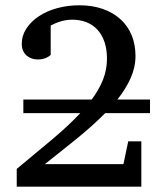

<svg xmlns="http://www.w3.org/2000/svg" viewBox="-20 -703 603 723"><path d="M376 -276.9Q329.1 -229.5 271 -182.4Q212.9 -135.3 148.9 -85H444.8L462.9 -170.9H512.2V0H43V-66.9Q114.7 -126.5 175.8 -177.5Q236.8 -228.5 282.2 -276.9H67.9V-328.1H325.2Q353.5 -366.2 368.2 -403.8Q382.8 -441.4 382.8 -481.9Q382.8 -518.1 373.3 -545.4Q363.8 -572.8 346.7 -591.3Q329.6 -609.9 305.4 -619.4Q281.2 -628.9 252 -628.9Q234.4 -628.9 220.2 -625.5Q206.1 -622.1 195.8 -618.2Q185.5 -614.3 179.2 -610.8Q172.9 -607.4 170.9 -606.9V-496.1Q165.5 -491.2 158.2 -487.3Q151.9 -483.9 142.6 -481.4Q133.3 -479 122.1 -479Q110.4 -479 99.6 -482.7Q88.9 -486.3 80.3 -493.7Q71.8 -501 66.9 -512Q62 -522.9 62 -538.1Q62 -569.3 79.6 -595.9Q97.2 -622.6 126.7 -642.1Q156.2 -661.6 195.6 -672.4Q234.9 -683.1 278.8 -683.1Q327.6 -683.1 366.7 -669.4Q405.8 -655.8 433.3 -630.9Q460.9 -606 475.6 -570.8Q490.2 -535.6 490.2 -492.2Q490.2 -449.7 471.9 -408.7Q453.6 -367.7 421.9 -328.1H544.9V-276.9Z"/></svg>

Font: Charis SIL
Style: Regular
Weight: 400
Foundry: SIL International
Version: Version 4.112